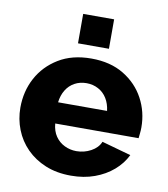

<svg xmlns="http://www.w3.org/2000/svg" viewBox="-83 -800 770 880"><g transform="rotate(10 302.0 -360.0)"><path d="M306 10Q239 10 187 -11.5Q135 -33 98.5 -70Q62 -107 43 -155.5Q24 -204 24 -257Q24 -333 57.5 -395.5Q91 -458 154 -496.5Q217 -535 306 -535Q395 -535 457.5 -497Q520 -459 553 -397.5Q586 -336 586 -264Q586 -250 584.5 -236.5Q583 -223 582 -213H194Q197 -178 213.5 -154Q230 -130 256 -117.5Q282 -105 311 -105Q347 -105 378.5 -122Q410 -139 422 -168L558 -130Q538 -89 501.5 -57.5Q465 -26 415.5 -8Q366 10 306 10ZM190 -311H418Q414 -344 399 -368.5Q384 -393 359 -406.5Q334 -420 304 -420Q273 -420 248.5 -406.5Q224 -393 209 -368.5Q194 -344 190 -311ZM233 -593V-730H377V-593Z"/></g></svg>

Font: Raleway Thin ExtraBold
Style: Regular
Weight: 800
Version: Version 4.026